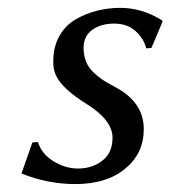

<svg xmlns="http://www.w3.org/2000/svg" viewBox="-20 -459 434 489"><path d="M62.5 -96.2 76.7 -97.2Q85.9 -66.9 116.2 -48.3Q146.5 -29.8 178.7 -29.8Q214.8 -29.8 240.7 -49.8Q266.6 -69.8 266.6 -108.4Q266.6 -152.8 201.2 -193.8Q139.2 -232.4 123.5 -265.1Q115.2 -280.8 115.7 -303.2Q115.7 -339.8 131.3 -367.4Q147 -395 173.1 -409.9Q199.2 -424.8 227.8 -431.9Q256.3 -439 286.1 -439Q341.8 -439 392.6 -407.2L394 -403.8L365.7 -336.9L352.5 -335.9Q346.2 -360.8 325.2 -379.9Q304.2 -398.9 270.5 -398.9Q237.3 -398.9 215.1 -383.1Q192.9 -367.2 192.9 -336.9Q192.9 -302.7 212.6 -280.5Q232.4 -258.3 270.5 -238.8Q346.2 -200.2 346.2 -129.9Q346.2 -68.4 298.8 -29.3Q251.5 9.8 171.9 9.8Q101.6 9.8 34.7 -17.1Z"/></svg>

Font: Linux Biolinum
Style: Italic
Weight: 400
Italic angle: -12°
Designer: Philipp H. Poll
Foundry: Philipp H. Poll
Version: Version 1.1.3 ; ttfautohint (v0.9)